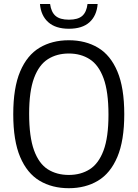

<svg xmlns="http://www.w3.org/2000/svg" viewBox="-20 -956 706 985"><path d="M333 9.5Q247 9.5 183 -28.8Q119 -67 83.5 -150.5Q48 -234 48 -370Q48 -506 83.5 -589.5Q119 -673 183 -711.2Q247 -749.5 333 -749.5Q419 -749.5 483 -711.2Q547 -673 582.2 -589.5Q617.5 -506 617.5 -370Q617.5 -234.5 582 -150.8Q546.5 -67 482.5 -28.8Q418.5 9.5 333 9.5ZM333 -58.5Q394.5 -58.5 440.2 -87.5Q486 -116.5 511.2 -184Q536.5 -251.5 536.5 -367.5Q536.5 -486 511.2 -554.5Q486 -623 440.2 -652.2Q394.5 -681.5 333 -681.5Q271.5 -681.5 225.8 -652.5Q180 -623.5 154.8 -556Q129.5 -488.5 129.5 -372.5Q129.5 -254 154.5 -185.2Q179.5 -116.5 225.2 -87.5Q271 -58.5 333 -58.5ZM333.5 -808.5Q265.5 -808.5 227.8 -842Q190 -875.5 185 -935.5H237Q242.5 -894 265 -874.5Q287.5 -855 333.5 -855Q380 -855 402 -874.5Q424 -894 429 -935.5H481Q476 -875 439 -841.8Q402 -808.5 333.5 -808.5Z"/></svg>

Font: Encode Sans SemiCondensed SemiCondensed
Style: Regular
Weight: 400
Width: 4
Designer: Multiple Designers
Foundry: Impallari Type
Version: Version 3.000; ttfautohint (v1.8.3) -l 8 -r 50 -G 200 -x 14 